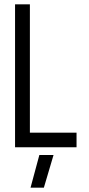

<svg xmlns="http://www.w3.org/2000/svg" viewBox="-20 -685 416 893"><path d="M336 -68V0H50V-665H119V-68ZM184 188H122L163 36H229Z"/></svg>

Font: Sulphur Point
Style: Regular
Weight: 400
Designer: Noponies / Dale Sattler
Foundry: Noponies
Version: Version 1.000; ttfautohint (v1.8)